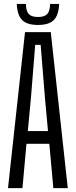

<svg xmlns="http://www.w3.org/2000/svg" viewBox="-20 -965 389 985"><path d="M21.1 0 108.3 -800H240.5L327.7 0H253.6L233 -227.4H115.8L95.2 0ZM122.7 -292.6H226.2L210.2 -467.7L188.6 -734.8H160.6L139.1 -467.3ZM175 -837Q119.2 -837 93.9 -861.9Q68.7 -886.8 66.1 -944.8H113Q113.4 -908.6 127.5 -893.2Q141.6 -877.8 175 -877.8Q208.4 -877.8 222.5 -893.2Q236.6 -908.6 237 -944.8H283.5Q280.9 -886.8 255.8 -861.9Q230.7 -837 175 -837Z"/></svg>

Font: Big Shoulders Thin
Style: Regular
Weight: 100
Designer: Patric King
Foundry: XO Type Co
Version: Version 2.002